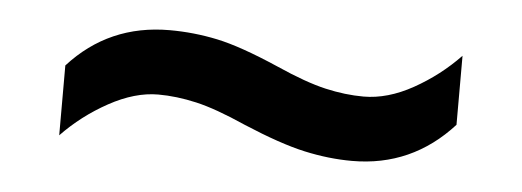

<svg xmlns="http://www.w3.org/2000/svg" viewBox="-27 -467 625 230"><g transform="rotate(5 286.0 -352.5)"><path d="M269 -316Q233 -332 209 -337.5Q185 -343 163 -343Q135 -343 104 -326Q73 -309 49 -284V-368Q97 -421 170 -421Q199 -421 227.5 -415Q256 -409 302 -389Q338 -373 362 -367.5Q386 -362 408 -362Q437 -362 467.5 -379Q498 -396 522 -421V-338Q473 -284 401 -284Q373 -284 343.5 -290.5Q314 -297 269 -316Z"/></g></svg>

Font: Noto Sans New Tai Lue Medium
Style: Regular
Weight: 500
Version: Version 2.003